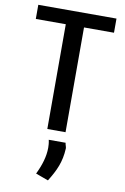

<svg xmlns="http://www.w3.org/2000/svg" viewBox="-105 -754 722 1110"><g transform="rotate(10 256.0 -199.0)"><path d="M222 64H321C321 73 329 89 328 97C324 177 299 230 258 296L184 269C211 213 227 161 227 110C227 97 226 81 222 64ZM486 -611H310V4H203V-611H27V-694H486Z"/></g></svg>

Font: Repo Medium
Style: Regular
Weight: 500
Designer: Stefan Peev
Foundry: Context Ltd
Version: Version 1.502